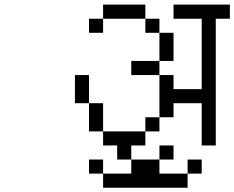

<svg xmlns="http://www.w3.org/2000/svg" viewBox="-20 -708 1040 852"><path d="M875 62.5V0H812.5V62.5H687.5V0H562.5V62.5H437.5V125H812.5V62.5ZM750 0V-62.5H687.5V0ZM1000 -625V-687.5H750V-625H875V-312.5H750V-375H687.5V-187.5H625V-125H437.5V-62.5H500V0H562.5V-62.5H625V-125H687.5V-187.5H750V-250H875V-62.5H937.5V-625ZM437.5 62.5V0H375V62.5ZM437.5 -125Q437.5 -125 437.5 -250H375Q375 -250 375 -125ZM375 -250Q375 -250 375 -375H312.5Q312.5 -375 312.5 -250ZM687.5 -375V-437.5H562.5V-375ZM687.5 -437.5H750Q750 -437.5 750 -562.5H687.5Q687.5 -562.5 687.5 -437.5ZM687.5 -562.5V-625H625V-562.5ZM437.5 -625H375V-562.5H437.5ZM437.5 -625H625V-687.5H437.5Z"/></svg>

Font: CalcUnifontExMono
Style: Regular
Weight: 500
Version: Version 15.0.06